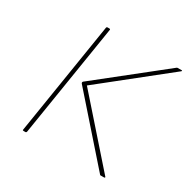

<svg xmlns="http://www.w3.org/2000/svg" viewBox="-116 -588 689 697"><g transform="rotate(30 228.5 -239.0)"><path d="M390 0Q388 0 387 -2L165 -254Q161 -259 165 -263L433 -476Q435 -478 438 -478H454Q456 -478 456.5 -477Q457 -476 455 -474L184 -258L408 -4Q409 -3 408 -1.5Q407 0 405 0ZM68 0Q66 0 64.5 -0.5Q63 -1 64 -5L139 -474Q140 -478 144 -478H151Q156 -478 155 -474L80 -5Q79 0 75 0Z"/></g></svg>

Font: Sofia Sans Hairline
Style: Italic
Weight: 1
Italic angle: -9°
Designer: Botio Nikoltchev, Ani Petrova
Foundry: lettersoup
Version: Version 4.102